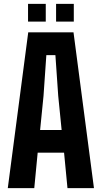

<svg xmlns="http://www.w3.org/2000/svg" viewBox="-20 -966 522 986"><path d="M20 0 125 -800H357.5L462.5 0H326.5L309 -182H173.5L156 0ZM186 -298.5H296.5L279 -473.5L264.5 -683H218L203.5 -473.5ZM268 -855V-946H359V-855ZM124 -855V-946H215V-855Z"/></svg>

Font: Big Shoulders Text Thin ExtraBold
Style: Regular
Weight: 800
Version: Version 2.002